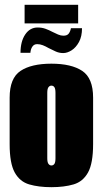

<svg xmlns="http://www.w3.org/2000/svg" viewBox="-20 -768 426 796"><path d="M193 8Q140 8 101 -3.5Q62 -15 41 -53Q20 -91 20 -170V-363Q20 -444 65 -474Q110 -504 193 -504Q276 -504 321 -474Q366 -444 366 -363V-171Q366 -91 345 -53Q324 -15 285 -3.5Q246 8 193 8ZM193 -82Q201 -82 205.5 -88.5Q210 -95 210 -112V-383Q210 -400 205.5 -406.5Q201 -413 193 -413Q186 -413 181 -406.5Q176 -400 176 -383V-112Q176 -95 181 -88.5Q186 -82 193 -82ZM242 -548Q225 -548 210 -555Q195 -562 181 -569Q169 -576 157.5 -580.5Q146 -585 134 -585Q121 -585 114 -574.5Q107 -564 106 -549H65Q65 -596 84.5 -625Q104 -654 136 -654Q154 -654 169 -648.5Q184 -643 197 -636Q209 -630 220.5 -625Q232 -620 243 -620Q259 -620 265.5 -629.5Q272 -639 274 -651H320Q320 -617 307.5 -594Q295 -571 277 -559.5Q259 -548 242 -548ZM82 -671V-748H304V-671Z"/></svg>

Font: Alumni Sans Thin Black
Style: Regular
Weight: 900
Version: Version 1.018